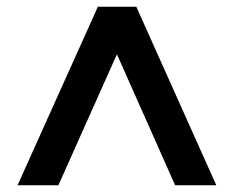

<svg xmlns="http://www.w3.org/2000/svg" viewBox="-20 -720 692 569"><path d="M32 -171 270 -700H384L621 -171H499L327 -558H326L153 -171Z"/></svg>

Font: DM Sans 28pt SemiBold
Style: Regular
Weight: 600
Version: Version 4.004;gftools[0.9.30]